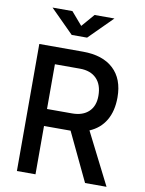

<svg xmlns="http://www.w3.org/2000/svg" viewBox="-97 -965 779 1032"><g transform="rotate(10 293.0 -449.0)"><path d="M68.4 0V-693.4H306.6Q414.6 -693.4 473.4 -638.7Q532.2 -584 532.2 -483.4Q532.2 -408.7 502 -357.7Q471.7 -306.6 414.6 -282.7L557.6 0H440.4L314.9 -263.7Q310.5 -263.7 306.6 -263.7H169.9V0ZM169.9 -356.4H306.6Q364.7 -356.4 397.2 -387.2Q429.7 -418 429.7 -473.6Q429.7 -534.7 397.2 -567.6Q364.7 -600.6 306.6 -600.6H169.9ZM231.4 -771.5 104.5 -898.4H212.9L273.4 -828.1L334 -898.4H442.4L315.4 -771.5Z"/></g></svg>

Font: Cascadia Mono PL
Style: Regular
Weight: 400
Monospace: yes
Designer: Aaron Bell
Foundry: Saja Typeworks
Version: Version 2404.023; ttfautohint (v1.8.4)